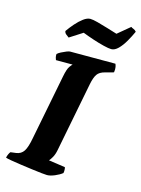

<svg xmlns="http://www.w3.org/2000/svg" viewBox="-147 -1003 792 1079"><g transform="rotate(15 249.5 -463.5)"><path d="M236 0Q229 0 204.5 -2.5Q180 -5 147 -9.5Q114 -14 81 -18.5Q48 -23 22.5 -27.5Q-3 -32 -11 -35Q-9 -46 -4 -56.5Q1 -67 5 -71L37 -75Q66 -79 81 -102Q96 -125 106 -180L180 -558Q189 -605 201 -620.5Q213 -636 215 -637H118Q116 -641 113.5 -650.5Q111 -660 112 -671Q119 -678 133.5 -685.5Q148 -693 162 -698.5Q176 -704 182 -704H446Q449 -699 451.5 -686.5Q454 -674 451 -655L403 -642Q371 -634 358 -615Q345 -596 337 -556L258 -151Q253 -125 243 -107.5Q233 -90 226 -83L322 -69Q324 -65 324.5 -54Q325 -43 323 -35Q307 -22 281 -11Q255 0 236 0ZM402 -777Q387 -777 356.5 -784.5Q326 -792 291.5 -803.5Q257 -815 229 -826L154 -778Q147 -783 137.5 -790.5Q128 -798 127 -809Q143 -832 163.5 -855.5Q184 -879 205.5 -895Q227 -911 245 -911Q260 -911 288.5 -903.5Q317 -896 349.5 -886Q382 -876 408 -868L479 -927Q483 -923 493 -919.5Q503 -916 510 -907Q497 -878 479.5 -847.5Q462 -817 442 -797Q422 -777 402 -777Z"/></g></svg>

Font: Texturina Black
Style: Italic
Weight: 900
Italic angle: -11°
Designer: Guillermo Torres Carreño
Foundry: Omnibus-Type
Version: Version 1.002; ttfautohint (v1.8.3)